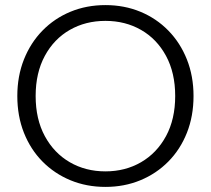

<svg xmlns="http://www.w3.org/2000/svg" viewBox="-20 -727 828 754"><path d="M394 7Q320 7 257 -19Q194 -45 147 -92.5Q100 -140 74 -205.5Q48 -271 48 -350Q48 -428 74 -493.5Q100 -559 147 -607Q194 -655 257 -681Q320 -707 394 -707Q468 -707 531 -681Q594 -655 641 -607Q688 -559 714 -493.5Q740 -428 740 -350Q740 -271 714 -205.5Q688 -140 641 -92.5Q594 -45 531 -19Q468 7 394 7ZM394 -54Q472 -54 534 -90Q596 -126 632 -192.5Q668 -259 668 -350Q668 -441 632 -507.5Q596 -574 534 -609.5Q472 -645 394 -645Q316 -645 254 -609.5Q192 -574 156 -507.5Q120 -441 120 -350Q120 -259 156 -192.5Q192 -126 254 -90Q316 -54 394 -54Z"/></svg>

Font: Poppins Light
Style: Regular
Weight: 300
Designer: Ninad Kale (Devanagari), Jonny Pinhorn (Latin)
Version: Version 5.002